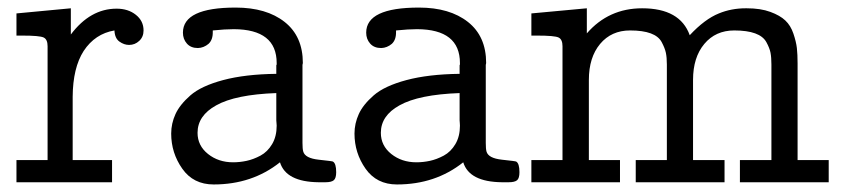

<svg xmlns="http://www.w3.org/2000/svg" viewBox="-20 -486 2248 512"><path d="M23.9 0V-59.1H106.9V-362.8Q106.9 -380.9 96.4 -386Q85.9 -391.1 39.1 -391.1H23.9V-450.2L168.9 -463.9V-394Q220.7 -462.9 291 -462.9Q321.8 -462.9 342.3 -446.5Q362.8 -430.2 362.8 -404.8Q362.8 -387.7 351.3 -377Q339.8 -366.2 324.2 -366.2Q311 -366.2 298.6 -375Q286.1 -383.8 285.2 -404.8Q233.4 -396 203.1 -350.1Q174.3 -305.2 173.8 -228V-59.1H278.8V0Z M436.5 -129.9Q436.5 -156.7 448 -181.9Q459.5 -207 488 -231.9Q516.6 -256.8 575.2 -272.5Q633.8 -288.1 716.8 -289.1V-312L717.8 -314Q717.8 -315.9 717.8 -317.9Q717.8 -407.7 603.5 -408.2Q580.6 -408.2 547.4 -404.8Q547.4 -402.8 547.4 -401.4Q547.9 -379.9 536.1 -369.1Q523.4 -358.4 507.8 -357.9Q488.8 -357.9 478.3 -369.9Q467.8 -381.8 467.8 -398.9Q467.8 -465.8 608.4 -465.8Q690.4 -465.8 739 -427.5Q787.6 -389.2 787.6 -317.9Q787.6 -316.9 787.1 -315.4Q786.6 -314 786.6 -313V-105Q786.6 -88.9 788.6 -82Q793.5 -64 830.1 -60.1Q866.7 -56.2 867.7 -55.2Q876.5 -50.3 876.5 -26.9Q876.5 -10.7 870.1 -5.4Q863.8 0 847.7 0H829.6Q742.7 -1 726.6 -53.2Q652.3 5.9 549.8 5.9Q495.6 5.9 466.1 -36.1Q436.5 -78.1 436.5 -129.9ZM506.8 -131.8Q506.8 -97.7 534.7 -75.4Q562.5 -53.2 601.6 -53.2Q619.6 -53.2 637.7 -57.1Q655.8 -61 674.6 -71Q693.4 -81.1 705.6 -101.6Q717.8 -122.1 717.8 -150.9Q717.8 -153.8 717.3 -158.4Q716.8 -163.1 716.8 -165V-237.8Q607.9 -233.9 556.6 -205.1Q506.8 -177.7 506.8 -131.8Z M925.3 -129.9Q925.3 -156.7 936.8 -181.9Q948.2 -207 976.8 -231.9Q1005.4 -256.8 1064 -272.5Q1122.6 -288.1 1205.6 -289.1V-312L1206.5 -314Q1206.5 -315.9 1206.5 -317.9Q1206.5 -407.7 1092.3 -408.2Q1069.3 -408.2 1036.1 -404.8Q1036.1 -402.8 1036.1 -401.4Q1036.6 -379.9 1024.9 -369.1Q1012.2 -358.4 996.6 -357.9Q977.5 -357.9 967 -369.9Q956.5 -381.8 956.5 -398.9Q956.5 -465.8 1097.2 -465.8Q1179.2 -465.8 1227.8 -427.5Q1276.4 -389.2 1276.4 -317.9Q1276.4 -316.9 1275.9 -315.4Q1275.4 -314 1275.4 -313V-105Q1275.4 -88.9 1277.3 -82Q1282.2 -64 1318.8 -60.1Q1355.5 -56.2 1356.4 -55.2Q1365.2 -50.3 1365.2 -26.9Q1365.2 -10.7 1358.9 -5.4Q1352.5 0 1336.4 0H1318.4Q1231.4 -1 1215.3 -53.2Q1141.1 5.9 1038.6 5.9Q984.4 5.9 954.8 -36.1Q925.3 -78.1 925.3 -129.9ZM995.6 -131.8Q995.6 -97.7 1023.4 -75.4Q1051.3 -53.2 1090.3 -53.2Q1108.4 -53.2 1126.5 -57.1Q1144.5 -61 1163.3 -71Q1182.1 -81.1 1194.3 -101.6Q1206.5 -122.1 1206.5 -150.9Q1206.5 -153.8 1206.1 -158.4Q1205.6 -163.1 1205.6 -165V-237.8Q1096.7 -233.9 1045.4 -205.1Q995.6 -177.7 995.6 -131.8Z M1397 0V-59.1H1480V-362.8Q1480 -380.9 1469.5 -386Q1459 -391.1 1412.1 -391.1H1397V-450.2L1544.9 -463.9V-397Q1603 -463.9 1692.4 -463.9Q1793.5 -463.9 1819.3 -392.1Q1859.4 -435.1 1897 -450.2Q1930.2 -463.9 1968.8 -463.9Q1970.2 -463.9 1971.2 -463.9Q2008.3 -463.9 2034.2 -454.3Q2060.1 -444.8 2074.2 -431.4Q2088.4 -418 2095.7 -396.5Q2103 -375 2105 -357.9Q2106.9 -340.8 2106.9 -316.9V-59.1H2189.9V0H1953.1V-59.1H2037.1V-314Q2037.1 -333 2034.7 -345.5Q2032.2 -357.9 2023.7 -373.5Q2015.1 -389.2 1993.7 -397Q1972.2 -404.8 1938 -404.8Q1888.2 -404.8 1858.2 -368.9Q1828.1 -333 1828.1 -272.9V-59.1H1912.1V0H1675.3V-59.1H1758.3V-314Q1758.3 -333 1755.6 -345.5Q1752.9 -357.9 1744.6 -373.5Q1736.3 -389.2 1715.3 -397Q1694.3 -404.8 1660.2 -404.8Q1610.4 -404.8 1580.3 -368.9Q1550.3 -333 1550.3 -272.9V-59.1H1633.3V0Z"/></svg>

Font: CMU Concrete
Style: Roman
Weight: 500
Version: Version 0.7.0